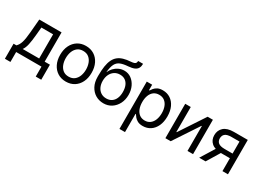

<svg xmlns="http://www.w3.org/2000/svg" viewBox="-24 -1574 3573 2624"><g transform="rotate(30 1762.0 -262.0)"><path d="M18.6 156.7V-80.6H63.5Q80.1 -97.7 92.3 -117.9Q104.5 -138.2 113.3 -166.3Q122.1 -194.3 128.4 -234.1Q134.8 -273.9 139.6 -330.1L157.7 -542.5H509.3V-80.6H592.3V156.7H505.4V0H106V156.7ZM162.6 -80.6H422.4V-461.9H237.3L225.1 -330.1Q217.3 -244.1 203.9 -181.2Q190.4 -118.2 162.6 -80.6Z M893.1 11.7Q819.3 11.7 763.7 -23.4Q708 -58.6 676.8 -121.6Q645.5 -184.6 645.5 -268.1Q645.5 -353 676.8 -416.3Q708 -479.5 763.7 -514.6Q819.3 -549.8 893.1 -549.8Q967.8 -549.8 1023.7 -514.6Q1079.6 -479.5 1110.6 -416.3Q1141.6 -353 1141.6 -268.1Q1141.6 -184.6 1110.6 -121.6Q1079.6 -58.6 1023.7 -23.4Q967.8 11.7 893.1 11.7ZM893.1 -66.4Q947.8 -66.4 983.2 -94.2Q1018.6 -122.1 1035.9 -168Q1053.2 -213.9 1053.2 -268.1Q1053.2 -322.8 1035.9 -369.1Q1018.6 -415.5 983.2 -443.6Q947.8 -471.7 893.1 -471.7Q839.4 -471.7 804.2 -443.6Q769 -415.5 751.7 -369.4Q734.4 -323.2 734.4 -268.1Q734.4 -213.9 751.7 -168Q769 -122.1 804.2 -94.2Q839.4 -66.4 893.1 -66.4Z M1487.3 11.7Q1417 11.7 1361.1 -21.7Q1305.2 -55.2 1272.2 -117.2Q1239.3 -179.2 1239.3 -264.6V-283.2Q1239.3 -367.7 1249 -430.4Q1258.8 -493.2 1279.8 -537.1Q1300.8 -581.1 1335 -608.9Q1369.1 -636.7 1417.7 -651.1Q1466.3 -665.5 1531.2 -669.4Q1564 -671.9 1581.3 -678.7Q1598.6 -685.5 1604.7 -697.5Q1610.8 -709.5 1610.8 -727.5H1689Q1689 -687 1674.1 -659.2Q1659.2 -631.3 1624.5 -616Q1589.8 -600.6 1531.2 -596.2Q1457.5 -591.3 1411.9 -573Q1366.2 -554.7 1342.8 -509.8Q1319.3 -464.8 1311.5 -379.9H1313.5Q1328.6 -417 1358.6 -448.7Q1388.7 -480.5 1429.7 -500Q1470.7 -519.5 1517.6 -519.5Q1577.6 -519.5 1625.5 -485.4Q1673.3 -451.2 1701.7 -392.3Q1730 -333.5 1730 -259.3Q1730 -182.1 1698.7 -120.8Q1667.5 -59.6 1612.5 -23.9Q1557.6 11.7 1487.3 11.7ZM1488.3 -65.4Q1536.6 -65.4 1571 -88.4Q1605.5 -111.3 1624 -153.8Q1642.6 -196.3 1642.6 -254.9Q1642.6 -313.5 1625 -355.5Q1607.4 -397.5 1573.7 -420.2Q1540 -442.9 1492.2 -442.9Q1443.4 -442.9 1406 -418.5Q1368.7 -394 1347.9 -350.8Q1327.1 -307.6 1327.1 -251Q1327.1 -197.3 1346.4 -155.3Q1365.7 -113.3 1401.9 -89.4Q1438 -65.4 1488.3 -65.4Z M1854 204.1V-542.5H1939V-456.5H1947.8Q1957.5 -472.7 1975.1 -494.4Q1992.7 -516.1 2023.9 -533Q2055.2 -549.8 2106.4 -549.8Q2174.3 -549.8 2226.3 -515.6Q2278.3 -481.4 2307.6 -418.5Q2336.9 -355.5 2336.9 -270Q2336.9 -184.1 2307.9 -120.8Q2278.8 -57.6 2226.8 -22.9Q2174.8 11.7 2106.9 11.7Q2057.1 11.7 2025.6 -5.4Q1994.1 -22.5 1976.1 -44.7Q1958 -66.9 1947.8 -84H1941.4V204.1ZM2093.8 -66.9Q2144 -66.9 2178.5 -93.8Q2212.9 -120.6 2230.5 -166.7Q2248 -212.9 2248 -271Q2248 -328.1 2230.7 -373.5Q2213.4 -418.9 2179 -445.3Q2144.5 -471.7 2093.8 -471.7Q2043.5 -471.7 2009.3 -446.3Q1975.1 -420.9 1957.5 -376Q1939.9 -331.1 1939.9 -271Q1939.9 -210.4 1957.8 -164.6Q1975.6 -118.7 2010 -92.8Q2044.4 -66.9 2093.8 -66.9Z M2897.5 0H2809.6V-392.6H2804.2L2544.4 0H2460.9V-542.5H2548.3V-148.4H2554.2L2814.5 -542.5H2897.5Z M3448.2 0H3361.3V-466.3H3236.8Q3167 -466.3 3136.5 -441.4Q3106 -416.5 3106 -370.6Q3106 -325.7 3136.7 -301.3Q3167.5 -276.9 3236.3 -276.9H3398.9V-203.6H3230.5Q3123.5 -203.6 3071 -249.3Q3018.6 -294.9 3018.6 -370.6Q3018.6 -447.3 3071 -494.9Q3123.5 -542.5 3230 -542.5H3448.2ZM3095.2 0H2994.6L3147 -245.6H3244.6Z"/></g></svg>

Font: Inter 16pt
Style: Regular
Weight: 400
Version: Version 4.001;git-66647c0bb